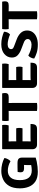

<svg xmlns="http://www.w3.org/2000/svg" viewBox="1184 -1786 615 3023"><g transform="rotate(-90 1491.5 -274.5)"><path d="M296.5 -304.5Q331.5 -306 365.2 -306.2Q399 -306.5 434 -306.5Q485 -306.5 503.2 -288.5Q521.5 -270.5 521.5 -236.5V-20Q494.5 -11 456.5 -3.2Q418.5 4.5 377 9Q335.5 13.5 299 13.5Q203 13.5 145.8 -24.8Q88.5 -63 63 -127Q37.5 -191 37.5 -267.5Q37.5 -374 76 -438.5Q114.5 -503 177 -532.2Q239.5 -561.5 311.5 -561.5Q367.5 -561.5 421.2 -548.2Q475 -535 515.5 -512.5Q512 -486 497.2 -458.5Q482.5 -431 465 -416.5Q430 -437 391.8 -448Q353.5 -459 315 -459Q247 -459 207 -413.5Q167 -368 167 -268.5Q167 -82 321 -82Q343.5 -82 364.5 -84.8Q385.5 -87.5 404 -91V-153.5Q404 -179 406 -203.5Q390.5 -203.5 375.5 -203.5Q360.5 -203.5 347 -203.5Q290 -203.5 290 -257Q290 -267.5 292 -282Q294 -296.5 296.5 -304.5Z M1051 -101.5Q1051 -43.5 1033 -21.2Q1015 1 972.5 1H726Q692.5 1 673 -18.5Q653.5 -38 653.5 -71.5V-542L659 -548H1034Q1036.5 -534 1037 -521.5Q1037.5 -509 1037.5 -498.5Q1037.5 -487.5 1035.2 -473.5Q1033 -459.5 1028 -445.5H836.5Q826.5 -445.5 810.2 -445.8Q794 -446 776.5 -446Q776.5 -433 777 -421Q777.5 -409 777.5 -394V-326Q794.5 -326.5 810.8 -326.8Q827 -327 836.5 -327H982.5Q986.5 -315.5 987.8 -301.5Q989 -287.5 989 -277.5Q989 -267 987.8 -253Q986.5 -239 982.5 -227.5H836.5Q827 -227.5 810.8 -227.5Q794.5 -227.5 777.5 -227.5V-150.5Q777.5 -135.5 777 -124Q776.5 -112.5 776.5 -99.5V-99Q791.5 -100 805.8 -100.8Q820 -101.5 840 -101.5Z M1256 -386Q1256 -402 1256.5 -415.5Q1257 -429 1257 -446Q1247.5 -446 1230 -445.5Q1212.5 -445 1202.5 -445H1102Q1099.5 -459 1098.5 -471.8Q1097.5 -484.5 1097.5 -495.5Q1097.5 -506 1098.5 -520Q1099.5 -534 1102 -548H1532.5Q1535.5 -537 1537 -523.5Q1538.5 -510 1538.5 -500.5Q1538.5 -473.5 1524.2 -459.2Q1510 -445 1474.5 -445H1434Q1424.5 -445 1407.2 -445.5Q1390 -446 1381 -446Q1381 -429 1381.5 -415.5Q1382 -402 1382 -386V0Q1370.5 2.5 1351.8 3.5Q1333 4.5 1319.5 4.5Q1306 4.5 1287.8 3.5Q1269.5 2.5 1256 0Z M2016 -101.5Q2016 -43.5 1998 -21.2Q1980 1 1937.5 1H1691Q1657.5 1 1638 -18.5Q1618.5 -38 1618.5 -71.5V-542L1624 -548H1999Q2001.5 -534 2002 -521.5Q2002.5 -509 2002.5 -498.5Q2002.5 -487.5 2000.2 -473.5Q1998 -459.5 1993 -445.5H1801.5Q1791.5 -445.5 1775.2 -445.8Q1759 -446 1741.5 -446Q1741.5 -433 1742 -421Q1742.5 -409 1742.5 -394V-326Q1759.5 -326.5 1775.8 -326.8Q1792 -327 1801.5 -327H1947.5Q1951.5 -315.5 1952.8 -301.5Q1954 -287.5 1954 -277.5Q1954 -267 1952.8 -253Q1951.5 -239 1947.5 -227.5H1801.5Q1792 -227.5 1775.8 -227.5Q1759.5 -227.5 1742.5 -227.5V-150.5Q1742.5 -135.5 1742 -124Q1741.5 -112.5 1741.5 -99.5V-99Q1756.5 -100 1770.8 -100.8Q1785 -101.5 1805 -101.5Z M2081.5 -43.5Q2082 -67.5 2095.8 -95.8Q2109.5 -124 2129 -136.5Q2164 -116.5 2208.8 -101Q2253.5 -85.5 2301.5 -85.5Q2337.5 -86 2363 -102.2Q2388.5 -118.5 2388.5 -147Q2388.5 -189 2324.5 -210.5L2235 -245Q2176 -265.5 2136.5 -300.8Q2097 -336 2097 -394.5Q2097 -466 2152.5 -513.5Q2208 -561 2305.5 -561.5Q2360 -562 2413.2 -549Q2466.5 -536 2503.5 -519Q2503.5 -492 2492 -465.8Q2480.5 -439.5 2460.5 -424Q2424 -440.5 2381.2 -451Q2338.5 -461.5 2303.5 -461.5Q2268.5 -461 2248.8 -445.5Q2229 -430 2229 -406.5Q2229 -386 2245.2 -375.2Q2261.5 -364.5 2290 -354.5L2378 -321Q2442 -298.5 2482.5 -257.5Q2523 -216.5 2523 -156Q2523 -103.5 2495 -65.5Q2467 -27.5 2417.5 -7Q2368 13.5 2303 13.5Q2228 14 2171 -4.5Q2114 -23 2081.5 -43.5Z M2700 -386Q2700 -402 2700.5 -415.5Q2701 -429 2701 -446Q2691.5 -446 2674 -445.5Q2656.5 -445 2646.5 -445H2546Q2543.5 -459 2542.5 -471.8Q2541.5 -484.5 2541.5 -495.5Q2541.5 -506 2542.5 -520Q2543.5 -534 2546 -548H2976.5Q2979.5 -537 2981 -523.5Q2982.5 -510 2982.5 -500.5Q2982.5 -473.5 2968.2 -459.2Q2954 -445 2918.5 -445H2878Q2868.5 -445 2851.2 -445.5Q2834 -446 2825 -446Q2825 -429 2825.5 -415.5Q2826 -402 2826 -386V0Q2814.5 2.5 2795.8 3.5Q2777 4.5 2763.5 4.5Q2750 4.5 2731.8 3.5Q2713.5 2.5 2700 0Z"/></g></svg>

Font: Signika Negative SC SemiBold
Style: Regular
Weight: 600
Designer: Anna Giedryś
Foundry: Anna Giedryś
Version: Version 2.000; ttfautohint (v1.8.3) -l 8 -r 50 -G 200 -x 9 -